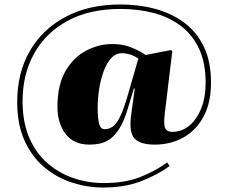

<svg xmlns="http://www.w3.org/2000/svg" viewBox="-20 -623 1026 859"><path d="M441 216Q371 216 302.5 194Q234 172 178.5 125.5Q123 79 90 6.5Q57 -66 57 -167Q57 -297 113.5 -395Q170 -493 274 -548Q378 -603 519 -603Q602 -603 675.5 -583Q749 -563 805 -521Q861 -479 892.5 -413Q924 -347 924 -254Q924 -162 890 -100Q856 -38 799 -7Q742 24 672 24Q608 24 582 -3Q556 -30 567 -111L583 -227H579L552 -138Q535 -81 514.5 -48.5Q494 -16 471.5 -0.5Q449 15 426 19.5Q403 24 380 24Q309 24 273 -24.5Q237 -73 237 -145Q237 -243 273 -305Q309 -367 365.5 -396.5Q422 -426 483 -426Q525 -426 560 -413.5Q595 -401 632 -377L744 -399L751 -395L718 -122Q711 -67 719 -50Q727 -33 750 -33Q793 -33 826.5 -60.5Q860 -88 880 -137.5Q900 -187 900 -253Q900 -342 870.5 -405Q841 -468 788.5 -507.5Q736 -547 667 -565Q598 -583 519 -583Q380 -583 282 -529.5Q184 -476 132.5 -383Q81 -290 81 -171Q81 -75 111.5 -5.5Q142 64 194 108.5Q246 153 310.5 174.5Q375 196 444 196Q538 196 605 170Q672 144 728 104L739 120Q680 162 608 189Q536 216 441 216ZM447 -45Q467 -45 483.5 -56Q500 -67 516.5 -99.5Q533 -132 551 -195L599 -361Q563 -385 525 -385Q498 -385 478 -363.5Q458 -342 444.5 -306Q431 -270 424 -227Q417 -184 417 -141Q417 -93 423.5 -69Q430 -45 447 -45Z"/></svg>

Font: Display Black
Style: Regular
Weight: 900
Designer: Latin by Veronika Burian and Jose Scaglione. Greek by Irene Vlachou. Cyrillic by Vera Evstafieva.
Foundry: TypeTogether
Version: Version 3.002